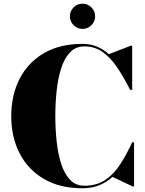

<svg xmlns="http://www.w3.org/2000/svg" viewBox="-20 -994 774 1024"><path d="M352.9 -907.1Q352.9 -925.6 362 -940.8Q371.1 -956.1 386.4 -965.2Q401.6 -974.3 420.1 -974.3Q438.6 -974.3 453.8 -965.2Q469.1 -956.1 478.2 -940.8Q487.3 -925.6 487.3 -907.1Q487.3 -888.6 478.2 -873.4Q469.1 -858.1 453.8 -849Q438.6 -839.9 420.1 -839.9Q401.6 -839.9 386.4 -849Q371.1 -858.1 362 -873.4Q352.9 -888.6 352.9 -907.1ZM695 -235V0H687L580 -50.5Q548.5 -22 509.2 -6Q470 10 420 10Q298.5 10 213.8 -39.8Q129 -89.5 84.5 -176.5Q40 -263.5 40 -375Q40 -486.5 84.5 -573.5Q129 -660.5 213.8 -710.2Q298.5 -760 420 -760Q462.5 -760 497 -745.5Q531.5 -731 560.5 -705L677 -750H685V-515H674Q640 -582 604.8 -634.5Q569.5 -687 527.2 -716.8Q485 -746.5 430 -746.5Q383.5 -746.5 353.2 -714.5Q323 -682.5 306 -629Q289 -575.5 282 -509.5Q275 -443.5 275 -375Q275 -307 282 -240.8Q289 -174.5 306 -121Q323 -67.5 353.2 -35.5Q383.5 -3.5 430 -3.5Q496.5 -3.5 542.2 -34.8Q588 -66 621.8 -118.5Q655.5 -171 685 -235Z"/></svg>

Font: Bodoni* 24pt Fatface
Style: Regular
Weight: 900
Version: Version 2.3